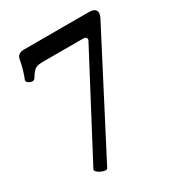

<svg xmlns="http://www.w3.org/2000/svg" viewBox="-151 -516 752 813"><g transform="rotate(-30 225.0 -109.0)"><path d="M130 199Q122 199 110.5 194Q99 189 91.5 182Q84 175 87 169L340 -311Q345 -319 341.5 -325.5Q338 -332 324 -332H128Q101 -332 90 -323.5Q79 -315 62 -288Q58 -282 49 -282.5Q40 -283 32 -288.5Q24 -294 24 -302Q31 -318 37.5 -340Q44 -362 49 -388Q53 -417 86 -417H402Q423 -417 431 -410Q439 -403 439 -393Q439 -384 433 -371L140 194Q137 199 130 199Z"/></g></svg>

Font: Junicode SmExp
Style: Bold
Weight: 700
Width: 6
Designer: Peter S. Baker
Version: Version 2.205; ttfautohint (v1.8.4)